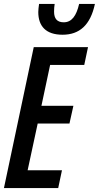

<svg xmlns="http://www.w3.org/2000/svg" viewBox="-21 -953 501 973"><path d="M296 -777C381 -777 437 -825 460 -933H380C366 -872 342 -840 302 -840C268 -840 253 -859 253 -894C253 -907 254 -921 256 -933H177C175 -919 173 -903 173 -892C173 -821 211 -777 296 -777ZM-1 0H274L293 -90H119L170 -327H331L351 -417H189L233 -624H406L425 -714H150Z"/></svg>

Font: Noto Sans UI Condensed Medium
Style: Italic
Weight: 500
Width: 3
Italic angle: -12°
Designer: Monotype Design Team
Foundry: Monotype Imaging Inc.
Version: Version 1.901